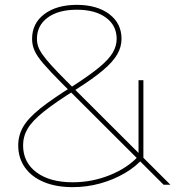

<svg xmlns="http://www.w3.org/2000/svg" viewBox="-20 -760 721 790"><path d="M279 10Q211 10 160.5 -11Q110 -32 82.5 -71Q55 -110 55 -162Q55 -203 75.5 -238.5Q96 -274 146 -314Q196 -354 283 -408Q351 -452 389.5 -484Q428 -516 444 -543.5Q460 -571 460 -600Q460 -655 416 -687.5Q372 -720 296 -720Q220 -720 176 -687.5Q132 -655 132 -600Q132 -584 137 -569Q142 -554 155 -535.5Q168 -517 191.5 -491Q215 -465 253 -427L681 0H653L239 -413Q187 -465 159.5 -497Q132 -529 122 -552Q112 -575 112 -600Q112 -664 162.5 -702Q213 -740 296 -740Q379 -740 429.5 -702Q480 -664 480 -600Q480 -567 462.5 -536.5Q445 -506 404.5 -471.5Q364 -437 293 -392Q208 -339 160.5 -301Q113 -263 94 -231Q75 -199 75 -162Q75 -92 130 -51Q185 -10 279 -10Q359 -10 432 -39.5Q505 -69 550 -118V-430H570V-110Q539 -74 492.5 -47Q446 -20 391.5 -5Q337 10 279 10Z"/></svg>

Font: M PLUS 2 Thin Thin
Style: Regular
Weight: 250
Version: Version 1.001